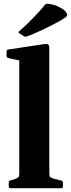

<svg xmlns="http://www.w3.org/2000/svg" viewBox="-20 -995 375 1015"><path d="M81.8 0V-566.1H240.7V0ZM35.9 0Q26.3 0 26.3 -10V-28.8Q26.3 -38.8 35.7 -41.6L57.1 -47.6Q74.7 -54.7 78.2 -59.6Q81.8 -64.5 81.8 -81.4V-180H240.7V-83.3Q240.7 -65.1 244.2 -60.2Q247.7 -55.3 264 -50.4L303.7 -40.6Q312.7 -37.8 312.7 -28.4V-9.6Q312.7 0 302.7 0ZM81.8 -565.1V-715.8L101 -671.1L24.4 -688Q14.8 -690.2 14.8 -700.2V-722.8Q14.8 -732.9 24.8 -733.3L210.6 -761.6Q226.9 -764.1 233.8 -760.1Q240.7 -756 240.7 -741.8V-565.1ZM82.9 -818.7Q74.3 -823.7 81.3 -829.8Q103.5 -848.8 126.6 -871.3Q149.8 -893.9 172.9 -918.4Q196 -943 216.2 -968.1Q222.2 -975.7 232.2 -975.2Q261.9 -972.2 285.1 -961.6Q308.2 -951 323.5 -937.8Q333 -926.7 334.8 -919.3Q336.6 -912 327.9 -904.7Q319.2 -897.4 296.4 -884.3Q254.3 -860.9 207.4 -838.8Q160.6 -816.6 122.1 -802.2Q114.1 -799.2 104.9 -804.2Z"/></svg>

Font: Hahmlet
Style: Regular
Weight: 400
Designer: Minjoo Ham & Mark Frömberg
Foundry: hypertype
Version: Version 1.002